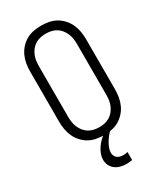

<svg xmlns="http://www.w3.org/2000/svg" viewBox="-235 -831 971 1141"><g transform="rotate(-30 250.0 -260.0)"><path d="M250 8Q224 8 197.5 3Q171 -2 148 -15Q125 -28 107 -48Q89 -68 78 -92Q67 -116 62.5 -142.5Q58 -169 58 -195V-540Q58 -566 62.5 -592.5Q67 -619 78 -643Q89 -667 107 -687Q125 -707 148 -720Q171 -733 197.5 -738Q224 -743 250 -743Q276 -743 302.5 -738Q329 -733 352 -720Q375 -707 393 -687Q411 -667 422 -643Q433 -619 437.5 -592.5Q442 -566 442 -540V-195Q442 -169 437.5 -142.5Q433 -116 422 -92Q411 -68 393 -48Q375 -28 352 -15Q329 -2 302.5 3Q276 8 250 8ZM250 -47Q269 -47 287.5 -51Q306 -55 322 -65Q338 -75 349.5 -89.5Q361 -104 368.5 -121.5Q376 -139 378.5 -157.5Q381 -176 381 -195V-540Q381 -559 378.5 -577.5Q376 -596 368.5 -613.5Q361 -631 349.5 -645.5Q338 -660 322 -670Q306 -680 287.5 -684Q269 -688 250 -688Q231 -688 212.5 -684Q194 -680 178 -670Q162 -660 150.5 -645.5Q139 -631 131.5 -613.5Q124 -596 121.5 -577.5Q119 -559 119 -540V-195Q119 -176 121.5 -157.5Q124 -139 131.5 -121.5Q139 -104 150.5 -89.5Q162 -75 178 -65Q194 -55 212.5 -51Q231 -47 250 -47ZM280 223Q260 223 240.5 218Q221 213 205 201.5Q189 190 180 171.5Q171 153 171 133Q171 113 178 94Q185 75 196 58.5Q207 42 221 27.5Q235 13 251 1L263 -8H298V0Q285 11 274 25Q263 39 254 54Q245 69 238.5 85.5Q232 102 232 120Q232 130 236.5 140Q241 150 249.5 156.5Q258 163 268.5 165.5Q279 168 290 168Q297 168 305 167Q313 166 320 164V219Q310 221 300 222Q290 223 280 223Z"/></g></svg>

Font: Iosevka Curly Light
Style: Regular
Weight: 300
Monospace: yes
Designer: Belleve Invis
Foundry: Belleve Invis
Version: Version 22.1.2; ttfautohint (v1.8.4)